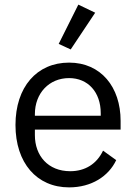

<svg xmlns="http://www.w3.org/2000/svg" viewBox="-20 -799 589 831"><path d="M392 -744 319 -779 234 -609 286 -585ZM279 12C376 12 450 -36 483 -106L426 -147C399 -90 349 -58 284 -58C188 -58 131 -125 131 -214V-238H502V-276C502 -422 417 -528 279 -528C139 -528 47 -422 47 -258C47 -94 139 12 279 12ZM279 -461C361 -461 416 -400 416 -309V-298H131V-305C131 -395 192 -461 279 -461Z"/></svg>

Font: IBM Plex Devanagari
Style: Regular
Weight: 400
Designer: Mike Abbink, Paul van der Laan, Pieter van Rosmalen, Erin McLaughlin
Foundry: Bold Monday
Version: Version 1.0